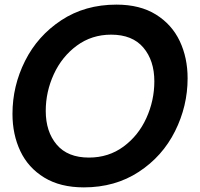

<svg xmlns="http://www.w3.org/2000/svg" viewBox="-20 -797 866 831"><path d="M34 -304Q34 -425 88.5 -533.5Q143 -642 245.5 -709.5Q348 -777 484 -777Q586 -777 655 -734Q724 -691 758 -619Q792 -547 792 -458Q792 -338 737.5 -229Q683 -120 580.5 -53Q478 14 343 14Q241 14 171.5 -28.5Q102 -71 68 -143Q34 -215 34 -304ZM648 -445Q648 -535 600.5 -591Q553 -647 461 -647Q377 -647 312.5 -599.5Q248 -552 213 -476Q178 -400 178 -317Q178 -227 225.5 -171Q273 -115 365 -115Q450 -115 514.5 -162.5Q579 -210 613.5 -286Q648 -362 648 -445Z"/></svg>

Font: Open Sauce Sans
Style: Bold Italic
Weight: 700
Italic angle: -10°
Designer: Alfredo Marco Pradil
Foundry: Creative Sauce Fz LLC
Version: Version 1.477